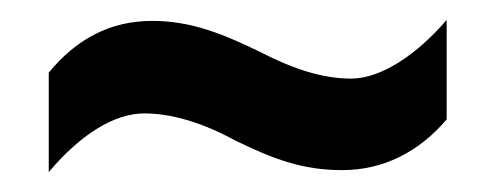

<svg xmlns="http://www.w3.org/2000/svg" viewBox="-20 -449 497 193"><path d="M216 -308C255 -289 284 -278 324 -278C365 -278 401 -296 429 -329V-429C399 -394 363 -370 333 -370C305 -370 276 -379 241 -397C204 -415 172 -428 133 -428C91 -428 57 -410 29 -376V-276C61 -314 95 -335 125 -335C152 -335 183 -326 216 -308Z"/></svg>

Font: Noto Sans Lao Looped ExtraCondensed SemiBold
Style: Regular
Weight: 600
Width: 2
Designer: Mark Frömberg, Ben Mitchell
Foundry: The Fontpad Ltd
Version: Version 1.002